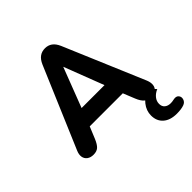

<svg xmlns="http://www.w3.org/2000/svg" viewBox="-228 -842 1202 1202"><g transform="rotate(-45 373.0 -241.0)"><path d="M48 -83.4 275.5 -617.7Q289.1 -648.9 309.7 -663.7Q330.2 -678.4 358.3 -678.4Q385.6 -678.4 406 -663.7Q426.5 -648.9 440.1 -617.7L666.6 -83.4Q677 -57.6 674.2 -36.7Q671.4 -15.8 655.9 -3.7Q640.3 8.4 615.7 8.4Q585.2 8.4 567.1 -6.8Q549.1 -22.1 535.4 -55.6L487.4 -174.5L550.4 -134.4H168.8L227.4 -174.5L178.4 -55.6Q163.5 -20.3 147.3 -5.9Q131 8.4 102.6 8.4Q76.9 8.4 60.3 -3.9Q43.6 -16.3 40.2 -37Q36.8 -57.8 48 -83.4ZM241.7 -214.4 212.4 -251.5H501.4L473 -214.4L357.3 -515.6ZM530 89.2Q530 46.3 558.3 10.6Q586.6 -25.1 634.4 -44.5L674.9 -0.4Q648.9 10.4 633 30Q617.2 49.5 617.2 73.1Q617.2 96.9 632.5 109.5Q647.8 122.1 672.3 122.1Q685.9 122.1 701.1 118.5Q726.4 112.9 738.2 126.8Q750 140.7 744 160.1Q738 179.4 716.9 186.8Q692.3 195.6 652.9 195.6Q595.2 195.6 562.6 167Q530 138.4 530 89.2Z"/></g></svg>

Font: SN Pro Thin
Style: Regular
Weight: 200
Designer: Tobias Whetton
Foundry: Supernotes
Version: Version 1.003;Glyphs 3.3 (3324)